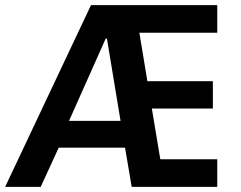

<svg xmlns="http://www.w3.org/2000/svg" viewBox="-37 -725 935 745"><path d="M-17 0 316 -705H806V-598H450L496 -645L541 -373L474 -410H789V-304H495L546 -341L593 -59L531 -107H806V0H474L440 -200L479 -152H163L212 -198L121 0ZM373 -575 221 -234 215 -256H458L435 -230L378 -575Z"/></svg>

Font: Nunito Sans 7pt Condensed
Style: Bold
Weight: 700
Width: 3
Designer: Vernon Adams
Foundry: Vernon Adams
Version: Version 3.101;gftools[0.9.27]